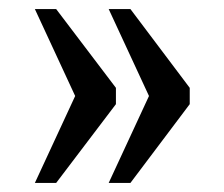

<svg xmlns="http://www.w3.org/2000/svg" viewBox="-20 -482 495 424"><path d="M220 -78H268L399 -252V-288L268 -462H220L309 -270ZM57 -78H104L236 -252V-288L104 -462H57L146 -270Z"/></svg>

Font: Noto Serif Condensed Medium
Style: Regular
Weight: 500
Width: 3
Designer: Monotype Design Team
Foundry: Monotype Imaging Inc.
Version: Version 2.015